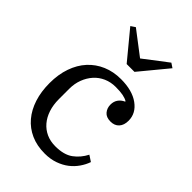

<svg xmlns="http://www.w3.org/2000/svg" viewBox="-228 -864 972 972"><g transform="rotate(45 258.0 -377.5)"><path d="M280 12Q224 12 180.5 -7.5Q137 -27 107 -62.5Q77 -98 61 -147.5Q45 -197 45 -258Q45 -320 62.5 -370Q80 -420 112 -455Q144 -490 188.5 -509Q233 -528 287 -528Q368 -528 415.5 -493.5Q463 -459 463 -406Q463 -374 446.5 -356Q430 -338 401 -338Q370 -338 355 -356Q340 -374 340 -399Q340 -421 351 -437Q362 -453 382 -462V-465Q369 -473 348.5 -477Q328 -481 296 -481Q261 -481 231.5 -468Q202 -455 181 -431.5Q160 -408 148 -376.5Q136 -345 136 -308V-234Q136 -193 147 -159.5Q158 -126 178.5 -102Q199 -78 227.5 -65Q256 -52 292 -52Q353 -52 388 -77.5Q423 -103 444 -144L476 -123Q467 -97 450 -72.5Q433 -48 409 -29.5Q385 -11 352.5 0.5Q320 12 280 12ZM130 -751 154 -767 281 -670 408 -767 432 -751 309 -602H253Z"/></g></svg>

Font: IBM Plex Serif
Style: Regular
Weight: 400
Designer: Mike Abbink, Paul van der Laan, Pieter van Rosmalen
Foundry: Bold Monday
Version: Version 3.001